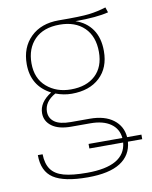

<svg xmlns="http://www.w3.org/2000/svg" viewBox="-84 -613 692 873"><g transform="rotate(-10 262.0 -176.5)"><path d="M524 69H458Q453 131 401.5 164Q350 197 251 197Q142 197 93 165Q44 133 44 58H66Q67 102 85.5 128Q104 154 143.5 165Q183 176 251 176Q426 176 436 69H280V48H436Q432 5 397.5 -19Q363 -43 304 -43H216Q158 -43 127 -66Q96 -89 96 -126Q96 -176 153 -212Q66 -257 66 -358Q66 -435 114 -482Q162 -529 243 -529Q345 -528 385 -533Q425 -538 463 -550L471 -526Q417 -512 318 -512Q367 -496 394.5 -456.5Q422 -417 422 -356Q422 -279 374.5 -234.5Q327 -190 245 -190Q208 -190 171 -204Q119 -175 119 -129Q119 -99 143 -81.5Q167 -64 218 -64H305Q374 -64 414 -33.5Q454 -3 458 48H524ZM245 -210Q317 -210 358 -248.5Q399 -287 399 -356Q399 -428 357.5 -468.5Q316 -509 244 -509Q169 -509 128.5 -467.5Q88 -426 88 -358Q88 -288 133 -249Q178 -210 245 -210Z"/></g></svg>

Font: Fira Sans Thin
Style: Regular
Weight: 100
Designer: bBox Type GmbH & Carrois Corporate GbR & Edenspiekermann AG
Foundry: bBox Type GmbH & Carrois Corporate GbR & Edenspiekermann AG
Version: Version 4.301